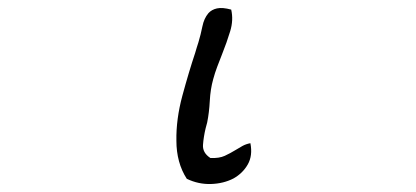

<svg xmlns="http://www.w3.org/2000/svg" viewBox="-20 -493 1040 480"><path d="M606 -135Q612 -104 599.5 -82Q587 -60 564 -47Q539 -34 507.5 -33Q476 -32 447 -46Q434 -66 427.5 -90Q421 -114 421 -141Q420 -195 436 -254Q452 -313 468 -361Q470 -368 472 -374.5Q474 -381 476 -387Q482 -407 486 -427Q490 -447 501 -460Q509 -469 522.5 -472Q536 -475 558 -469Q564 -443 555.5 -415Q547 -387 535 -357Q529 -342 523 -326Q517 -310 513 -295Q506 -270 504.5 -241Q503 -212 498 -187Q497 -183 496 -179.5Q495 -176 494 -172Q489 -151 487.5 -131Q486 -111 506 -98Q528 -97 542 -103.5Q556 -110 569 -118Q577 -123 586 -128Q595 -133 606 -135Z"/></svg>

Font: Yuji Mai
Style: Regular
Weight: 400
Designer: Kataoka Yuji
Foundry: Kinuta Font Factory
Version: Version 3.002